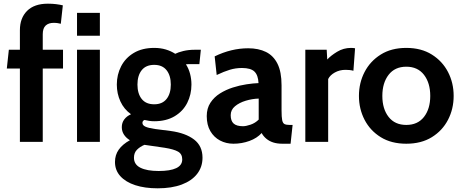

<svg xmlns="http://www.w3.org/2000/svg" viewBox="-20 -770 2510 1042"><path d="M88 0V-398H17L28 -500H88V-606Q88 -672 127 -711Q166 -750 240 -750Q264 -750 284 -747.5Q304 -745 321 -741L310 -641Q302 -643 293 -644.5Q284 -646 271 -646Q244 -646 228 -631.5Q212 -617 212 -584V-500H322V-398H212V0Z M398 0V-500H522V0ZM398 -576V-700H522V-576Z M836 252Q766 252 714 235Q662 218 633 186Q604 154 604 109Q604 71 624.5 42Q645 13 685 -9Q665 -21 653 -39Q641 -57 641 -80Q641 -104 654.5 -122Q668 -140 691 -150Q653 -177 633.5 -219.5Q614 -262 614 -311Q614 -365 637.5 -410.5Q661 -456 706.5 -483Q752 -510 817 -510Q851 -510 879.5 -501.5Q908 -493 931 -478Q946 -486 974.5 -493Q1003 -500 1038 -500Q1046 -500 1054 -500Q1062 -500 1070 -500L1062 -422Q1051 -422 1039.5 -422Q1028 -422 1017 -422Q1012 -422 1004.5 -422Q997 -422 989 -421Q1004 -398 1011.5 -369.5Q1019 -341 1019 -311Q1019 -257 996 -211.5Q973 -166 927.5 -139Q882 -112 817 -112Q803 -112 790 -114Q777 -116 764 -119Q753 -114 753 -103Q753 -90 769.5 -82.5Q786 -75 821 -70L907 -59Q987 -48 1033 -13Q1079 22 1079 86Q1079 136 1050 173.5Q1021 211 966.5 231.5Q912 252 836 252ZM841 158Q904 158 936.5 142.5Q969 127 969 95Q969 66 946.5 53Q924 40 874 32L764 16Q740 26 723.5 42.5Q707 59 707 86Q707 123 742.5 140.5Q778 158 841 158ZM817 -204Q861 -204 884 -233Q907 -262 907 -311Q907 -360 884 -389Q861 -418 817 -418Q772 -418 749 -389Q726 -360 726 -311Q726 -262 749 -233Q772 -204 817 -204Z M1247 10Q1207 10 1174 -7.5Q1141 -25 1121.5 -58.5Q1102 -92 1102 -140Q1102 -182 1122 -212.5Q1142 -243 1174 -263Q1206 -283 1243.5 -295Q1281 -307 1318 -312.5Q1355 -318 1383 -319Q1381 -362 1361 -381.5Q1341 -401 1293 -401Q1259 -401 1227.5 -391.5Q1196 -382 1156 -363L1145 -464Q1190 -486 1235.5 -497Q1281 -508 1327 -508Q1383 -508 1423.5 -488Q1464 -468 1486 -424Q1508 -380 1508 -307V-172Q1508 -134 1511.5 -117.5Q1515 -101 1524.5 -96.5Q1534 -92 1552 -92H1568L1557 10H1512Q1484 10 1462.5 3Q1441 -4 1425 -17.5Q1409 -31 1400 -48Q1375 -20 1333.5 -5Q1292 10 1247 10ZM1299 -85Q1315 -85 1340 -93.5Q1365 -102 1384 -121V-235Q1349 -234 1314 -223.5Q1279 -213 1255.5 -193.5Q1232 -174 1232 -145Q1232 -114 1248 -99.5Q1264 -85 1299 -85Z M1637 0V-500H1753L1756 -447Q1775 -468 1809.5 -489Q1844 -510 1885 -510Q1897 -510 1907 -508L1898 -386Q1887 -389 1876 -390Q1865 -391 1855 -391Q1823 -391 1797 -376.5Q1771 -362 1761 -341V0Z M2184.9 10Q2103.8 10 2046.4 -25.5Q1989 -61 1958.5 -120Q1928 -179 1928 -249.5Q1928 -320 1958.5 -379Q1989 -438 2046.4 -474Q2103.8 -510 2184.9 -510Q2266 -510 2323.5 -474Q2381 -438 2411.5 -379Q2442 -320 2442 -249.5Q2442 -179 2411.5 -120Q2381 -61 2323.5 -25.5Q2266 10 2184.9 10ZM2185 -92Q2247 -92 2281 -135.5Q2315 -179 2315 -249.5Q2315 -320 2281 -364Q2247 -408 2185 -408Q2123 -408 2089 -364Q2055 -320 2055 -249.5Q2055 -179 2089 -135.5Q2123 -92 2185 -92Z"/></svg>

Font: Cabin VF Beta
Style: Regular
Weight: 400
Designer: Pablo Impallari
Foundry: Pablo Impallari. http://www.impallari.com Igino Marini. http://www.ikern.com
Version: Version 2.200